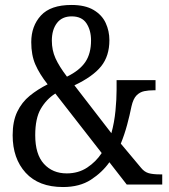

<svg xmlns="http://www.w3.org/2000/svg" viewBox="-20 -744 683 774"><path d="M234 10Q136 10 83.5 -47.5Q31 -105 31 -199Q31 -255 49.5 -293.5Q68 -332 100 -358Q132 -384 172 -404Q139 -446 122.5 -484Q106 -522 106 -574Q106 -639 145 -681.5Q184 -724 268 -724Q323 -724 357 -704Q391 -684 406 -651.5Q421 -619 421 -582Q421 -518 387.5 -476.5Q354 -435 280 -400L429 -207Q441 -251 445.5 -297.5Q450 -344 450 -382V-421H607V-380H598Q579 -380 561.5 -376.5Q544 -373 530.5 -359.5Q517 -346 510 -315Q503 -280 492.5 -241Q482 -202 467 -165L549 -67Q562 -51 579 -46Q596 -41 626 -41H634V0H491L421 -90Q392 -49 346.5 -19.5Q301 10 234 10ZM250 -435Q301 -460 324 -494Q347 -528 347 -581Q347 -622 328.5 -650Q310 -678 269 -678Q230 -678 209.5 -651Q189 -624 189 -580Q189 -542 203.5 -509.5Q218 -477 250 -435ZM249 -45Q296 -45 331.5 -68.5Q367 -92 390 -127L203 -367Q167 -344 144.5 -305.5Q122 -267 122 -199Q122 -122 157 -83.5Q192 -45 249 -45Z"/></svg>

Font: Noto Serif Georgian Condensed
Style: Regular
Weight: 400
Width: 3
Designer: Monotype Design Team, Akaki Razmadze
Foundry: Google LLC
Version: Version 2.003; ttfautohint (v1.8.4.7-5d5b)